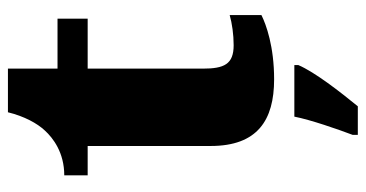

<svg xmlns="http://www.w3.org/2000/svg" viewBox="-239 -462 922 484"><g transform="rotate(-90 222.0 -220.0)"><path d="M264 10C347 10 402 -10 426 -22V-102C405 -96 377 -92 350 -92C302 -92 291 -116 291 -170V-460H417V-536H291V-661H181C171 -620 153 -587 135 -568C116 -547 79 -519 22 -519V-460H96V-150C96 -32 161 10 264 10ZM124 208V221H196C232 177 282 113 300 71V61H170C162 102 138 171 124 208Z"/></g></svg>

Font: Noto Serif Malayalam Black
Style: Regular
Weight: 900
Designer: Indian type Foundry, Jelle Bosma, Monotype Design Team
Foundry: Monotype Imaging Inc.
Version: Version 2.104